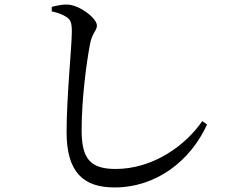

<svg xmlns="http://www.w3.org/2000/svg" viewBox="-20 -780 1040 842"><path d="M207 -730C235 -724 256 -716 272 -705C289 -694 295 -681 295 -641C295 -578 272 -353 272 -201C272 -25 345 42 482 42C667 42 816 -76 888 -234L867 -249C794 -142 651 -39 487 -39C374 -39 338 -86 338 -209C338 -339 357 -493 375 -588C384 -636 405 -645 405 -668C405 -700 329 -758 276 -760C255 -761 233 -756 207 -750Z"/></svg>

Font: Noto Serif JP Medium
Style: Regular
Weight: 500
Designer: Ryoko NISHIZUKA 西塚涼子 (kana & ideographs); Frank Grießhammer (Latin, Greek & Cyrillic); Wenlong ZHANG 张文龙 (bopomofo); San
Foundry: Adobe
Version: Version 2.001;hotconv 1.1.0;makeotfexe 2.6.0